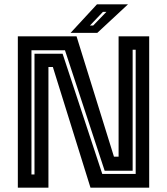

<svg xmlns="http://www.w3.org/2000/svg" viewBox="-20 -868 772 888"><path d="M125.5 -61H139.5V-619.5H269.5L453 -63.5H607.5V-638H593.5V-78.5H464L280.5 -635.5H125.5ZM62.5 0V-700H334L507 -143.5H528.5V-700H670V0H398.5L224.5 -558H204V0ZM306.5 -716 428.5 -848H572L430 -716ZM396 -750H411L472 -813H456Z"/></svg>

Font: Tourney Thin
Style: Bold
Weight: 700
Version: Version 1.015